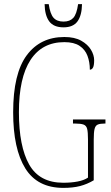

<svg xmlns="http://www.w3.org/2000/svg" viewBox="-20 -904 540 934"><path d="M288 10Q162 10 103 -85Q44 -180 44 -358Q44 -546 110 -635Q176 -724 293 -724Q343 -724 375 -706Q407 -688 422.5 -662Q438 -636 438 -611Q438 -586 432.5 -575.5Q427 -565 417 -565Q417 -602 405.5 -632.5Q394 -663 367 -681Q340 -699 293 -699Q185 -699 128.5 -612.5Q72 -526 72 -358Q72 -192 122 -103.5Q172 -15 288 -15Q326 -15 357.5 -21Q389 -27 408 -40V-226Q408 -261 404 -277Q400 -293 386.5 -298Q373 -303 346 -303H335V-323H493V-303H489Q467 -303 455.5 -298Q444 -293 440 -276.5Q436 -260 436 -225V-27Q404 -8 369.5 1Q335 10 288 10ZM289 -771Q241 -771 219.5 -800Q198 -829 197 -884H217Q224 -836 240.5 -817.5Q257 -799 289 -799Q320 -799 336.5 -817Q353 -835 360 -884H379Q378 -829 357 -800Q336 -771 289 -771Z"/></svg>

Font: Noto Serif Tamil ExtraCondensed Thin
Style: Italic
Weight: 100
Width: 2
Italic angle: -12°
Designer: Indian Type Foundry, Tom Grace, and the Monotype Design Team
Foundry: Monotype Imaging Inc.
Version: Version 2.003; ttfautohint (v1.8.4.7-5d5b)